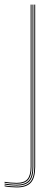

<svg xmlns="http://www.w3.org/2000/svg" viewBox="-75 -620 234 840"><path d="M-2 200Q-13 200 -30 198.6Q-47 197.2 -55 195V191Q-46.5 193.2 -29.9 194.6Q-13.2 196 -2 196Q39.2 196 57.1 176Q75 156 75 110V-600H79V110Q79 158.2 60.1 179.1Q41.2 200 -2 200ZM-2 192Q-13.5 192 -29.8 190.6Q-46 189.2 -55 187.2V183.2Q-46.2 185 -30.4 186.5Q-14.5 188 -2 188Q35 188 51 169.9Q67 151.8 67 110V-600H71V110Q71 153.8 54.1 172.9Q37.2 192 -2 192ZM-2 184Q-14 184 -30.2 182.6Q-46.5 181.2 -55 179.5V175.5Q-46.2 177.2 -30 178.6Q-13.8 180 -2 180Q30.8 180 44.9 163.8Q59 147.5 59 110V-600H63V110Q63 149.5 48 166.8Q33 184 -2 184Z"/></svg>

Font: Big Shoulders Inline Display Thin Thin
Style: Regular
Weight: 250
Version: Version 2.002